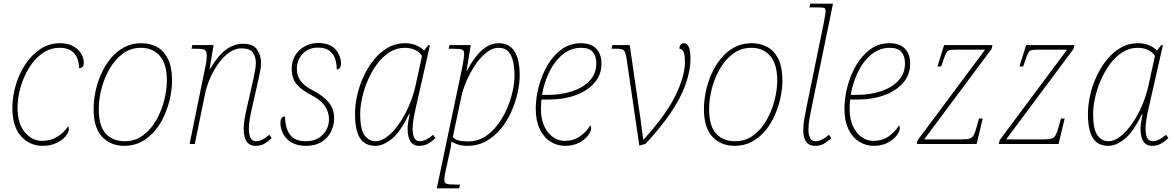

<svg xmlns="http://www.w3.org/2000/svg" viewBox="-20 -780 6361 1040"><path d="M210 10Q142 10 94.5 -41.5Q47 -93 47 -197Q47 -258 65.5 -319.5Q84 -381 118 -432.5Q152 -484 199.5 -515Q247 -546 304 -546Q347 -546 376 -530Q405 -514 419.5 -490Q434 -466 434 -440Q434 -424 427 -417.5Q420 -411 408 -411Q408 -462 381.5 -491.5Q355 -521 304 -521Q252 -521 210 -491.5Q168 -462 138 -413.5Q108 -365 91.5 -308Q75 -251 75 -197Q75 -111 114 -64Q153 -17 208 -17Q255 -17 291 -39.5Q327 -62 348 -95Q353 -92 353 -82Q353 -63 335 -41.5Q317 -20 285 -5Q253 10 210 10Z M653 10Q580 10 533.5 -38.5Q487 -87 487 -190Q487 -234 497 -283Q507 -332 527.5 -378.5Q548 -425 579 -463Q610 -501 651.5 -523.5Q693 -546 746 -546Q793 -546 830.5 -525.5Q868 -505 890 -460.5Q912 -416 912 -343Q912 -301 902 -253Q892 -205 872 -158.5Q852 -112 821 -74Q790 -36 748 -13Q706 10 653 10ZM655 -15Q712 -15 755 -47Q798 -79 826.5 -129.5Q855 -180 869.5 -237Q884 -294 884 -344Q884 -433 846 -477Q808 -521 743 -521Q688 -521 645.5 -489.5Q603 -458 574 -408Q545 -358 530 -300.5Q515 -243 515 -190Q515 -96 553.5 -55.5Q592 -15 655 -15Z M1364 10Q1300 10 1300 -83Q1300 -106 1305 -136Q1310 -166 1318 -200L1348 -332Q1350 -339 1354 -359Q1358 -379 1362 -401.5Q1366 -424 1366 -438Q1366 -469 1351 -493.5Q1336 -518 1286 -518Q1254 -518 1223 -496.5Q1192 -475 1165 -438.5Q1138 -402 1118.5 -357.5Q1099 -313 1090 -268L1035 0H1007L1095 -432Q1097 -441 1098.5 -453.5Q1100 -466 1100 -479Q1100 -503 1089.5 -509.5Q1079 -516 1039 -516H1017L1022 -536H1137L1115 -405H1117Q1161 -480 1204.5 -511.5Q1248 -543 1297 -543Q1350 -543 1372 -512Q1394 -481 1394 -438Q1394 -415 1387.5 -385.5Q1381 -356 1376 -332L1346 -200Q1339 -171 1333.5 -139Q1328 -107 1328 -83Q1328 -52 1337 -33.5Q1346 -15 1368 -15Q1398 -15 1439 -50L1452 -32Q1431 -13 1412 -1.5Q1393 10 1364 10Z M1637 10Q1590 10 1559 -8.5Q1528 -27 1513.5 -55.5Q1499 -84 1499 -113Q1499 -149 1524 -149Q1524 -88 1550 -51.5Q1576 -15 1636 -15Q1678 -15 1706 -32.5Q1734 -50 1748 -77Q1762 -104 1762 -134Q1762 -173 1740 -205.5Q1718 -238 1668 -264Q1612 -293 1586 -324.5Q1560 -356 1560 -408Q1560 -448 1578.5 -479Q1597 -510 1629.5 -528.5Q1662 -547 1702 -547Q1768 -547 1797.5 -512.5Q1827 -478 1827 -434Q1827 -422 1821.5 -413Q1816 -404 1804 -404Q1804 -436 1795 -462.5Q1786 -489 1764 -505.5Q1742 -522 1702 -522Q1651 -522 1619.5 -488.5Q1588 -455 1588 -408Q1588 -368 1609 -340.5Q1630 -313 1677 -289Q1730 -262 1760 -226Q1790 -190 1790 -139Q1790 -101 1773 -67Q1756 -33 1722.5 -11.5Q1689 10 1637 10Z M2014 10Q1956 10 1929.5 -32.5Q1903 -75 1903 -163Q1903 -210 1914.5 -262.5Q1926 -315 1949 -365Q1972 -415 2005 -456Q2038 -497 2080.5 -521.5Q2123 -546 2175 -546Q2207 -546 2233.5 -535Q2260 -524 2277 -506L2299 -535H2309L2233 -200Q2226 -170 2220.5 -138.5Q2215 -107 2215 -83Q2215 -52 2224 -33.5Q2233 -15 2255 -15Q2285 -15 2326 -50L2339 -32Q2319 -13 2298 -1.5Q2277 10 2251 10Q2188 10 2188 -83Q2188 -101 2191.5 -121.5Q2195 -142 2199 -161H2195Q2148 -64 2101.5 -27Q2055 10 2014 10ZM2015 -15Q2045 -15 2077.5 -40Q2110 -65 2140.5 -108Q2171 -151 2194.5 -205Q2218 -259 2231 -317L2266 -477Q2252 -499 2227 -510Q2202 -521 2173 -521Q2127 -521 2089.5 -497Q2052 -473 2022.5 -433Q1993 -393 1972.5 -345.5Q1952 -298 1941.5 -250Q1931 -202 1931 -162Q1931 -80 1954.5 -47.5Q1978 -15 2015 -15Z M2485 -421Q2488 -437 2491 -457.5Q2494 -478 2494 -492Q2494 -506 2483 -511Q2472 -516 2432 -516H2410L2415 -536H2530L2507 -396H2509Q2529 -435 2555 -469.5Q2581 -504 2612.5 -525Q2644 -546 2682 -546Q2795 -546 2795 -371Q2795 -328 2783.5 -276.5Q2772 -225 2749.5 -174.5Q2727 -124 2693 -82.5Q2659 -41 2613.5 -15.5Q2568 10 2511 10Q2483 10 2462.5 3.5Q2442 -3 2425 -13Q2424 -4 2423 7Q2422 18 2418 35L2396 136Q2393 149 2390 165Q2387 181 2387 196Q2387 210 2398.5 215Q2410 220 2450 220H2472L2467 240H2346ZM2518 -14Q2564 -14 2603 -37.5Q2642 -61 2672.5 -100.5Q2703 -140 2724 -187Q2745 -234 2756 -282.5Q2767 -331 2767 -371Q2767 -442 2747 -481.5Q2727 -521 2681 -521Q2646 -521 2613.5 -494.5Q2581 -468 2553.5 -427Q2526 -386 2507 -341.5Q2488 -297 2480 -261L2433 -39Q2442 -25 2463 -19.5Q2484 -14 2518 -14Z M3041 10Q2998 10 2961.5 -13Q2925 -36 2903.5 -81Q2882 -126 2882 -191Q2882 -248 2898 -310Q2914 -372 2945 -425.5Q2976 -479 3021.5 -512.5Q3067 -546 3127 -546Q3180 -546 3209 -517Q3238 -488 3238 -435Q3238 -375 3200 -331.5Q3162 -288 3098.5 -264.5Q3035 -241 2958 -241H2913Q2912 -236 2911 -220Q2910 -204 2910 -191Q2910 -112 2947.5 -64.5Q2985 -17 3039 -17Q3086 -17 3121 -41Q3156 -65 3177 -100Q3182 -97 3182 -87Q3182 -68 3164.5 -45.5Q3147 -23 3115.5 -6.5Q3084 10 3041 10ZM2948 -266Q3021 -266 3080.5 -286Q3140 -306 3175 -344Q3210 -382 3210 -437Q3210 -475 3191 -498Q3172 -521 3128 -521Q3072 -521 3028 -485Q2984 -449 2955.5 -390.5Q2927 -332 2916 -266Z M3375 -455Q3371 -484 3365.5 -497Q3360 -510 3348.5 -513Q3337 -516 3314 -516H3292L3297 -536H3391L3434 -240Q3442 -190 3450 -131.5Q3458 -73 3464 -25H3467Q3587 -157 3638.5 -262Q3690 -367 3690 -443Q3690 -490 3680.5 -503Q3671 -516 3660 -516Q3660 -530 3667 -538Q3674 -546 3684 -546Q3720 -546 3720 -462Q3720 -367 3664 -255Q3608 -143 3477 -1L3443 9Z M3959 10Q3886 10 3839.5 -38.5Q3793 -87 3793 -190Q3793 -234 3803 -283Q3813 -332 3833.5 -378.5Q3854 -425 3885 -463Q3916 -501 3957.5 -523.5Q3999 -546 4052 -546Q4099 -546 4136.5 -525.5Q4174 -505 4196 -460.5Q4218 -416 4218 -343Q4218 -301 4208 -253Q4198 -205 4178 -158.5Q4158 -112 4127 -74Q4096 -36 4054 -13Q4012 10 3959 10ZM3961 -15Q4018 -15 4061 -47Q4104 -79 4132.5 -129.5Q4161 -180 4175.5 -237Q4190 -294 4190 -344Q4190 -433 4152 -477Q4114 -521 4049 -521Q3994 -521 3951.5 -489.5Q3909 -458 3880 -408Q3851 -358 3836 -300.5Q3821 -243 3821 -190Q3821 -96 3859.5 -55.5Q3898 -15 3961 -15Z M4395 10Q4331 10 4331 -75Q4331 -104 4336.5 -135.5Q4342 -167 4349 -201L4442 -656Q4446 -676 4449 -694.5Q4452 -713 4452 -721Q4452 -733 4445 -736.5Q4438 -740 4410 -740H4364L4369 -760H4492L4377 -201Q4371 -172 4365 -139Q4359 -106 4359 -77Q4359 -50 4368 -32.5Q4377 -15 4399 -15Q4429 -15 4470 -50L4483 -32Q4462 -13 4443 -1.5Q4424 10 4395 10Z M4713 10Q4670 10 4633.5 -13Q4597 -36 4575.5 -81Q4554 -126 4554 -191Q4554 -248 4570 -310Q4586 -372 4617 -425.5Q4648 -479 4693.5 -512.5Q4739 -546 4799 -546Q4852 -546 4881 -517Q4910 -488 4910 -435Q4910 -375 4872 -331.5Q4834 -288 4770.5 -264.5Q4707 -241 4630 -241H4585Q4584 -236 4583 -220Q4582 -204 4582 -191Q4582 -112 4619.5 -64.5Q4657 -17 4711 -17Q4758 -17 4793 -41Q4828 -65 4849 -100Q4854 -97 4854 -87Q4854 -68 4836.5 -45.5Q4819 -23 4787.5 -6.5Q4756 10 4713 10ZM4620 -266Q4693 -266 4752.5 -286Q4812 -306 4847 -344Q4882 -382 4882 -437Q4882 -475 4863 -498Q4844 -521 4800 -521Q4744 -521 4700 -485Q4656 -449 4627.5 -390.5Q4599 -332 4588 -266Z M4946 0 4951 -21 5316 -511H5163Q5137 -511 5125 -508.5Q5113 -506 5108 -498Q5103 -490 5096 -471L5078 -420H5058L5094 -536H5356L5351 -515L4986 -25H5188Q5218 -25 5232 -29.5Q5246 -34 5253.5 -47Q5261 -60 5268 -85L5283 -138H5303L5270 0Z M5390 0 5395 -21 5760 -511H5607Q5581 -511 5569 -508.5Q5557 -506 5552 -498Q5547 -490 5540 -471L5522 -420H5502L5538 -536H5800L5795 -515L5430 -25H5632Q5662 -25 5676 -29.5Q5690 -34 5697.5 -47Q5705 -60 5712 -85L5727 -138H5747L5714 0Z M5984 10Q5926 10 5899.5 -32.5Q5873 -75 5873 -163Q5873 -210 5884.5 -262.5Q5896 -315 5919 -365Q5942 -415 5975 -456Q6008 -497 6050.5 -521.5Q6093 -546 6145 -546Q6177 -546 6203.5 -535Q6230 -524 6247 -506L6269 -535H6279L6203 -200Q6196 -170 6190.5 -138.5Q6185 -107 6185 -83Q6185 -52 6194 -33.5Q6203 -15 6225 -15Q6255 -15 6296 -50L6309 -32Q6289 -13 6268 -1.5Q6247 10 6221 10Q6158 10 6158 -83Q6158 -101 6161.5 -121.5Q6165 -142 6169 -161H6165Q6118 -64 6071.5 -27Q6025 10 5984 10ZM5985 -15Q6015 -15 6047.5 -40Q6080 -65 6110.5 -108Q6141 -151 6164.5 -205Q6188 -259 6201 -317L6236 -477Q6222 -499 6197 -510Q6172 -521 6143 -521Q6097 -521 6059.5 -497Q6022 -473 5992.5 -433Q5963 -393 5942.5 -345.5Q5922 -298 5911.5 -250Q5901 -202 5901 -162Q5901 -80 5924.5 -47.5Q5948 -15 5985 -15Z"/></svg>

Font: Noto Serif Thin
Style: Italic
Weight: 100
Italic angle: -12°
Designer: Monotype Design Team
Foundry: Monotype Imaging Inc.
Version: Version 2.014; ttfautohint (v1.8.4.7-5d5b)